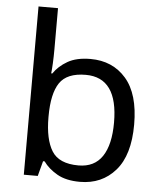

<svg xmlns="http://www.w3.org/2000/svg" viewBox="-54 -807 723 864"><g transform="rotate(5 307.5 -375.0)"><path d="M173 -575Q173 -541 171.5 -511.5Q170 -482 168 -465H173Q196 -499 236 -522Q276 -545 339 -545Q439 -545 499.5 -475.5Q560 -406 560 -268Q560 -130 499 -60Q438 10 339 10Q276 10 236 -13Q196 -36 173 -68H166L148 0H85V-760H173ZM324 -472Q239 -472 206 -423Q173 -374 173 -271V-267Q173 -168 205.5 -115.5Q238 -63 326 -63Q398 -63 433.5 -116Q469 -169 469 -269Q469 -472 324 -472Z"/></g></svg>

Font: Noto Sans Kharoshthi
Style: Regular
Weight: 400
Designer: Monotype Design Team
Foundry: Monotype Imaging Inc.
Version: Version 2.004; ttfautohint (v1.8.4.7-5d5b)